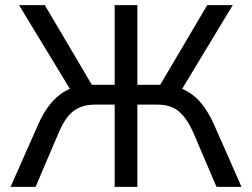

<svg xmlns="http://www.w3.org/2000/svg" viewBox="-20 -725 978 745"><path d="M21 0 129 -244Q149 -289 174 -320Q199 -351 229.5 -369.5Q260 -388 298 -392L261 -364L54 -705H154L347 -378L327 -396H425V-705H513V-396H612L591 -378L784 -705H883L677 -364L641 -392Q680 -387 711 -368Q742 -349 766 -318Q790 -287 809 -245L917 0H820L732 -206Q707 -264 675.5 -291.5Q644 -319 592 -319H513V0H425V-319H347Q298 -319 265 -294Q232 -269 206 -206L118 0Z"/></svg>

Font: Nunito Sans 7pt SemiCondensed
Style: Regular
Weight: 400
Width: 4
Designer: Vernon Adams
Foundry: Vernon Adams
Version: Version 3.101;gftools[0.9.27]